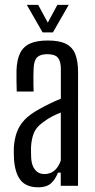

<svg xmlns="http://www.w3.org/2000/svg" viewBox="-20 -776 397 802"><path d="M140.4 6.4Q90.6 6.4 66.9 -22.3Q43.2 -50.9 38.6 -109Q38.1 -121.6 37.7 -134.6Q37.3 -147.6 37.8 -159.3Q40.1 -194.8 50.2 -223.1Q60.2 -251.5 82.2 -275Q104.3 -298.4 142.8 -319.5Q164.6 -331.9 187.7 -343Q210.7 -354.2 234.2 -363.8V-487.7Q234.2 -520.1 221.9 -534.9Q209.6 -549.7 177.3 -549.7Q149.2 -549.7 135.5 -537Q121.9 -524.3 120.4 -489.6Q119.9 -478.2 119.6 -461Q119.4 -443.9 119.6 -425.9Q119.9 -407.8 120.4 -393.6H49.9Q49.4 -412.3 48.9 -437.5Q48.4 -462.8 48.9 -482.9Q50.6 -526.7 64 -554.1Q77.5 -581.4 105.6 -594.1Q133.6 -606.8 179.7 -606.8Q227.6 -606.8 255.1 -593.1Q282.7 -579.4 294.4 -550Q306.1 -520.6 306.1 -473.2L305.9 0H233.8V-54.7H222Q210.7 -25.4 192.2 -9.5Q173.7 6.4 140.4 6.4ZM165.3 -48.9Q190.4 -48.9 207.4 -63.5Q224.5 -78.1 234 -105.6V-306Q216.8 -299.3 198.7 -290.1Q180.5 -280.9 158.7 -264.5Q130.3 -244.2 120.7 -218.5Q111 -192.9 109.5 -159.3Q109.4 -150.2 109.6 -138.2Q109.8 -126.1 110.3 -113.8Q112.8 -82.7 127.2 -65.8Q141.5 -48.9 165.3 -48.9ZM158 -640.6 91.9 -755.8H139.3L179.7 -681.4L219.7 -755.8H267.1L201 -640.6Z"/></svg>

Font: Big Shoulders Display SC Thin
Style: Regular
Weight: 100
Designer: Patric King
Foundry: XO Type Co
Version: Version 2.002